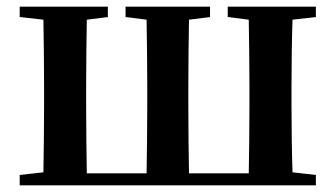

<svg xmlns="http://www.w3.org/2000/svg" viewBox="-20 -555 1005 575"><path d="M926 -504V-535H662V-504L725 -496C726 -439 727 -356 727 -300V-235C727 -178 726 -93 725 -36H546C545 -93 544 -178 544 -235V-300C544 -356 545 -439 546 -496L609 -504V-535H356V-504L419 -496C420 -439 421 -356 421 -300V-235C421 -178 420 -93 419 -36H240C239 -93 238 -178 238 -235V-300C238 -356 239 -439 240 -496L303 -504V-535H39V-504L110 -496C111 -439 112 -356 112 -300V-235C112 -179 111 -96 110 -39L39 -31V0H926V-31L856 -39C854 -96 853 -179 853 -235V-300C853 -356 854 -439 856 -496Z"/></svg>

Font: Source Han Serif
Style: Bold
Weight: 700
Designer: Ryoko NISHIZUKA 西塚涼子 (kana & ideographs); Frank Grießhammer (Latin, Greek & Cyrillic); Wenlong ZHANG 张文龙 (bopomofo); San
Foundry: Adobe Systems Incorporated
Version: Version 1.001;PS 1.001;hotconv 16.6.54;makeotf.lib2.5.65590